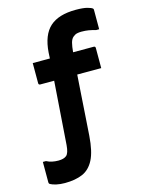

<svg xmlns="http://www.w3.org/2000/svg" viewBox="-146 -855 893 1190"><g transform="rotate(-15 300.0 -260.0)"><path d="M116 105Q151 105 168 90.5Q185 76 189 26Q196 -71 203.5 -177Q211 -283 218 -380H129Q118 -380 118 -391V-520H228Q229 -540 230 -558Q238 -669 294 -719.5Q350 -770 461 -770Q508 -770 534 -763Q560 -756 567 -749Q570 -746 570 -741V-616H550Q526 -623 505.5 -626.5Q485 -630 459 -630Q444 -630 431 -627Q418 -624 405 -613Q392 -602 386 -579Q380 -556 377 -520H509Q520 -520 520 -509V-380H366Q362 -323 357.5 -255Q353 -187 348.5 -119.5Q344 -52 340 6Q333 105 306 157.5Q279 210 232.5 230Q186 250 119 250Q89 250 64.5 244.5Q40 239 26 231Q20 227 20 220V88H40Q57 97 76 101Q95 105 116 105Z"/></g></svg>

Font: Recursive Sn Lnr St XBd
Style: Regular
Weight: 800
Version: Version 1.079;hotconv 1.0.112;makeotfexe 2.5.65598; ttfautoh